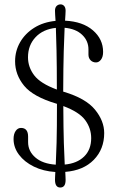

<svg xmlns="http://www.w3.org/2000/svg" viewBox="-20 -790 534 878"><path d="M280 33Q280 67.5 255.5 67.5Q231.5 67.5 231.5 32Q231.5 25 232 16.8Q232.5 8.5 233 -3.5Q178 -7 134.8 -28.2Q91.5 -49.5 66.8 -82.5Q42 -115.5 42 -154.5Q42 -177 51.5 -191Q61 -205 76 -205Q108.5 -205 108.5 -165V-140Q108.5 -98.5 141.8 -69.8Q175 -41 235 -37Q237 -73 238.8 -138Q240.5 -203 240.5 -315L238 -316Q131.5 -347.5 90.2 -398Q49 -448.5 49 -509.5Q49 -557 72 -597Q95 -637 136.5 -663Q178 -689 234 -694.5Q233 -711.5 232.2 -722Q231.5 -732.5 231.5 -741Q231.5 -755.5 239 -762.8Q246.5 -770 257 -770Q266.5 -770 273.2 -762.8Q280 -755.5 280 -740.5Q280 -732.5 279.2 -722Q278.5 -711.5 277.5 -695.5Q358.5 -691.5 405 -651.2Q451.5 -611 451.5 -552.5Q451.5 -530 441.8 -517.2Q432 -504.5 419 -504.5Q404 -504.5 394.2 -514.5Q384.5 -524.5 384.5 -540.5V-564Q384.5 -603.5 355.5 -631Q326.5 -658.5 275.5 -663Q273.5 -624.5 271.5 -555.8Q269.5 -487 269 -371L272.5 -370Q372.5 -340 414.5 -288.5Q456.5 -237 456.5 -181.5Q456.5 -108 409 -59.2Q361.5 -10.5 278.5 -4Q279 8.5 279.5 17.2Q280 26 280 33ZM108 -528Q108 -483 136.5 -445.5Q165 -408 240 -380.5Q240 -491.5 238.5 -558Q237 -624.5 235.5 -662.5Q177 -656.5 142.5 -619.8Q108 -583 108 -528ZM397 -158.5Q397 -203.5 369.5 -240.8Q342 -278 269.5 -305Q270 -198.5 272 -135.8Q274 -73 276 -37.5Q332 -42.5 364.5 -74Q397 -105.5 397 -158.5Z"/></svg>

Font: Fraunces 144pt S100 Light
Style: Regular
Weight: 300
Version: Version 1.000; ttfautohint (v1.8.3)